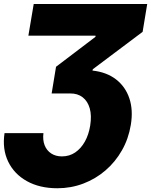

<svg xmlns="http://www.w3.org/2000/svg" viewBox="-31 -748 774 983"><path d="M-7.8 -66.4H191.4Q187 -31.2 197.5 -4.4Q208 22.5 231 37.6Q253.9 52.7 286.1 52.7Q324.2 52.7 354 32.5Q383.8 12.2 403.6 -23.2Q423.3 -58.6 430.7 -104.5Q439 -156.2 428.5 -193.1Q418 -230 392.1 -250Q366.2 -270 328.1 -269.5H233.4L255.9 -406.2L458 -559.6V-565.4H114.3L141.6 -727.5H722.7L699.2 -585L444.3 -393.6L442.4 -386.7Q514.6 -378.9 563 -341.6Q611.3 -304.2 631.3 -244.4Q651.4 -184.6 638.7 -108.4Q627 -37.6 593.3 21.7Q559.6 81.1 509 124.5Q458.5 168 395.5 191.9Q332.5 215.8 262.7 215.8Q171.9 215.8 106.7 179.4Q41.5 143.1 10.7 79.1Q-20 15.1 -7.8 -66.4Z"/></svg>

Font: Inter 18pt Black
Style: Italic
Weight: 900
Italic angle: -9.3988°
Designer: Rasmus Andersson
Foundry: rsms
Version: Version 4.001;git-66647c0bb